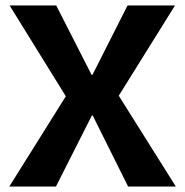

<svg xmlns="http://www.w3.org/2000/svg" viewBox="-20 -680 674 700"><path d="M14 0 220 -329 15 -660H185L314 -407H317L445 -660H618L413 -331L621 0H447L318 -259H315L184 0Z"/></svg>

Font: Bricolage Grotesque 72pt
Style: Bold
Weight: 700
Designer: Mathieu Triay
Foundry: Atelier Triay
Version: Version 1.001;gftools[0.9.33.dev8+g029e19f]